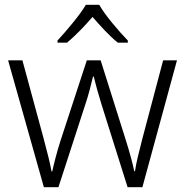

<svg xmlns="http://www.w3.org/2000/svg" viewBox="-20 -785 776 805"><path d="M396 -765H340C315 -722 258 -655 221 -615V-606H261C297 -636 336 -677 368 -714C400 -677 438 -635 474 -606H516V-615C478 -654 420 -722 396 -765ZM406 -346 515 0H577L722 -532H664L577 -204C562 -145 550 -99 546 -67H543C536 -101 523 -148 508 -196L402 -532H344L234 -196C217 -143 206 -98 199 -66H196C190 -101 179 -144 163 -204L74 -532H14L164 0H225L337 -345C352 -389 362 -431 370 -464H373C381 -431 392 -391 406 -346Z"/></svg>

Font: Noto Sans Gujarati Light
Style: Regular
Weight: 300
Designer: Jelle Bosma - Monotype Design Team, Universal Thirst
Foundry: Monotype Imaging Inc.
Version: Version 2.106